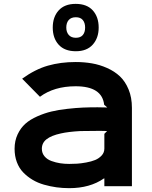

<svg xmlns="http://www.w3.org/2000/svg" viewBox="-20 -959 785 990"><path d="M518.1 -269 532.2 -283.2Q522.5 -284.2 488.8 -284.2Q428.2 -284.2 394 -283.2Q332.5 -279.8 293.9 -271Q244.6 -260.3 220.2 -241.2Q195.8 -222.2 195.8 -191.9Q195.8 -169.4 209.5 -153.1Q223.1 -136.7 245.6 -128.7Q268.1 -120.6 290.3 -117.2Q312.5 -113.8 336.9 -113.8Q357.4 -113.8 377.2 -115Q397 -116.2 424.1 -121.1Q451.2 -126 470.7 -134Q490.2 -142.1 504.2 -157.2Q518.1 -172.4 518.1 -192.9ZM371.1 -870.1Q346.7 -870.1 334.2 -855.7Q321.8 -841.3 321.8 -816.9Q321.8 -793.5 334.5 -778.8Q347.2 -764.2 371.1 -764.2Q395 -764.2 407 -778.3Q418.9 -792.5 418.9 -816.9Q418.9 -841.3 407 -855.7Q395 -870.1 371.1 -870.1ZM660.2 -402.8V1H518.1V-39.1H516.1Q443.8 11.2 336.9 11.2Q303.2 11.2 271.2 6.8Q239.3 2.4 206.8 -6.8Q174.3 -16.1 147.5 -32.2Q120.6 -48.3 99.6 -70.1Q78.6 -91.8 66.9 -123Q55.2 -154.3 55.2 -191.9Q55.2 -232.9 70.8 -266.1Q86.4 -299.3 110.8 -321Q135.3 -342.8 172.4 -359.1Q209.5 -375.5 245.4 -384Q281.2 -392.6 326.9 -397.7Q372.6 -402.8 407 -404.3Q441.4 -405.8 482.9 -405.8Q521 -405.8 533.2 -404.8L517.1 -418.9Q506.3 -514.2 370.1 -514.2Q259.3 -514.2 186 -460L94.2 -553.2Q161.1 -601.6 226.8 -620.4Q292.5 -639.2 370.1 -639.2Q414.1 -639.2 453.9 -632.3Q493.7 -625.5 532.2 -608.4Q570.8 -591.3 598.4 -565.2Q626 -539.1 643.1 -497.6Q660.2 -456.1 660.2 -402.8ZM488.8 -816.9Q488.8 -763.2 458.3 -729Q427.7 -694.8 371.1 -694.8Q313 -694.8 282.5 -728.5Q252 -762.2 252 -816.9Q252 -871.6 282.5 -905.3Q313 -939 370.1 -939Q428.2 -939 458.5 -905.3Q488.8 -871.6 488.8 -816.9Z"/></svg>

Font: Sinkin Sans 600 SemiBold
Style: Regular
Weight: 600
Designer: Keith Bates
Foundry: K-Type
Version: Sinkin Sans (version 1.0)  by Keith Bates   •   © 2014   www